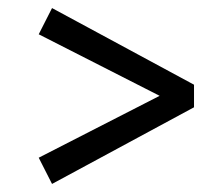

<svg xmlns="http://www.w3.org/2000/svg" viewBox="-20 -537 535 476"><path d="M461 -327V-271L109 -81L76 -146L412 -318V-281L76 -452L109 -517Z"/></svg>

Font: Lisu Bosa Black
Style: Italic
Weight: 900
Italic angle: -19°
Designer: David Morse, Annie Olsen, Victor Gaultney, Frank Grießhammer (Latin)
Foundry: SIL International
Version: Version 2.000